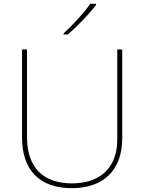

<svg xmlns="http://www.w3.org/2000/svg" viewBox="-20 -972 752 1002"><path d="M481 -945V-952H451C422 -909 357 -838 312 -798V-792H333C386 -836 446 -900 481 -945ZM618 -252V-714H592V-244C592 -92 498 -15 356 -15C207 -15 121 -96 121 -256V-714H95V-254C95 -81 190 10 355 10C510 10 618 -74 618 -252Z"/></svg>

Font: Noto Sans Thai Looped Thin
Style: Regular
Weight: 100
Designer: Sasikarn Vongin, Ben Mitchell
Foundry: The Fontpad Ltd
Version: Version 1.001